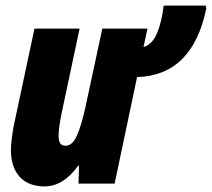

<svg xmlns="http://www.w3.org/2000/svg" viewBox="-20 -655 756 685"><path d="M19 -120Q19 -149 28 -201L103 -553H264L199 -247Q189 -197 189 -170Q189 -153 194.5 -144Q200 -135 214 -135Q238 -135 254 -170.5Q270 -206 284 -269L345 -553H506L492 -487Q524 -497 540.5 -537Q557 -577 564 -635H714L716 -625Q667 -386 469 -380L389 0H260L262 -64H259Q206 10 139 10Q81 10 50 -24.5Q19 -59 19 -120Z"/></svg>

Font: Noto Sans UI CondBlack
Style: Italic
Weight: 900
Width: 3
Italic angle: -12°
Designer: Monotype Design Team
Foundry: Monotype Imaging Inc.
Version: Version 1.001